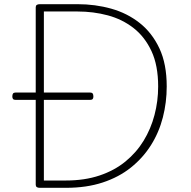

<svg xmlns="http://www.w3.org/2000/svg" viewBox="-20 -899 912 919"><path d="M170 0Q151 0 151 -15V-864Q151 -872 156 -875.5Q161 -879 171 -879H351Q436 -879 512.5 -857.5Q589 -836 648.5 -789Q708 -742 743 -667.5Q778 -593 778 -485Q778 -409 759.5 -337Q741 -265 702.5 -204Q664 -143 606.5 -97Q549 -51 471.5 -25.5Q394 0 296 0ZM190 -35H295Q385 -35 456.5 -59Q528 -83 580.5 -126Q633 -169 667.5 -225.5Q702 -282 719.5 -348.5Q737 -415 737 -485Q737 -586 705 -654.5Q673 -723 619 -765Q565 -807 496 -825.5Q427 -844 351 -844H190ZM54 -421Q46 -421 42.5 -425Q39 -429 39 -437Q39 -447 42.5 -451.5Q46 -456 54 -456H412Q420 -456 423.5 -451.5Q427 -447 427 -437Q427 -429 423.5 -425Q420 -421 412 -421Z"/></svg>

Font: Playwrite HR Lijeva Thin
Style: Regular
Weight: 250
Designer: Veronika Burian, José Scaglione
Foundry: TypeTogether
Version: Version 1.002